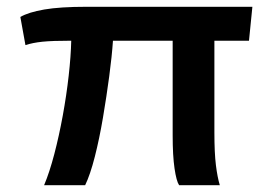

<svg xmlns="http://www.w3.org/2000/svg" viewBox="-20 -546 807 566"><path d="M110 0Q126 -38 140 -91.5Q154 -145 165 -205Q176 -265 182.5 -323Q189 -381 190 -426Q134 -426 105 -423Q76 -420 55 -413L40 -496Q64 -510 110.5 -518Q157 -526 235 -526H724L714 -426H612V-156Q612 -95 616.5 -59Q621 -23 628 0H508Q500 -12 494.5 -49.5Q489 -87 489 -147V-426H313Q310 -381 302 -321Q294 -261 283.5 -199Q273 -137 259.5 -84Q246 -31 231 0Z"/></svg>

Font: Archivo SemiBold
Style: Regular
Weight: 600
Designer: Hector Gatti
Foundry: Omnibus-Type
Version: Version 2.001